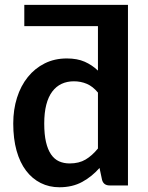

<svg xmlns="http://www.w3.org/2000/svg" viewBox="-20 -763 608 790"><path d="M383 -382Q362 -407.5 337.2 -418Q312.5 -428.5 284 -428.5Q256 -428.5 233.5 -418Q211 -407.5 195 -386.2Q179 -365 170.5 -332.2Q162 -299.5 162 -255Q162 -210 169.2 -178.8Q176.5 -147.5 190 -127.8Q203.5 -108 223 -99.2Q242.5 -90.5 266.5 -90.5Q305 -90.5 332 -106.5Q359 -122.5 383 -152ZM506.5 0H431Q406.5 0 400 -22.5L389.5 -72Q358.5 -36.5 318.2 -14.5Q278 7.5 224.5 7.5Q182.5 7.5 147.5 -10Q112.5 -27.5 87.2 -60.8Q62 -94 48.2 -143Q34.5 -192 34.5 -255Q34.5 -312 50 -361Q65.5 -410 94.5 -446Q123.5 -482 164 -502.2Q204.5 -522.5 255 -522.5Q298 -522.5 328.5 -509Q359 -495.5 383 -472.5V-655.5H80V-743H506.5Z"/></svg>

Font: Lato 2
Style: Bold
Weight: 700
Designer: Lukasz Dziedzic with Adam Twardoch and Botio Nikoltchev
Foundry: tyPoland Lukasz Dziedzic
Version: Version 2.015; 2015-08-06; http://www.latofonts.com/